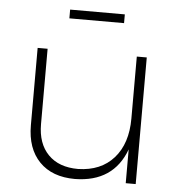

<svg xmlns="http://www.w3.org/2000/svg" viewBox="-51 -737 742 787"><g transform="rotate(5 320.5 -344.0)"><path d="M431 -689V-653H206V-689ZM495 -521H536V0H495V-139Q444 -1 286 1Q192 1 139.5 -53Q87 -107 87 -203V-521H128V-211Q128 -131 172 -86Q216 -41 295 -41Q389 -43 442 -103Q495 -163 495 -266Z"/></g></svg>

Font: Montserrat Ultra Light
Style: Regular
Weight: 200
Designer: Julieta Ulanovsky
Foundry: Julieta Ulanovsky
Version: Version 3.100;PS 003.100;hotconv 1.0.88;makeotf.lib2.5.64775